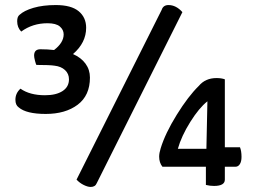

<svg xmlns="http://www.w3.org/2000/svg" viewBox="-20 -730 1002 760"><path d="M161 -279Q84 -279 54 -305Q41 -314 41 -335Q41 -361 61 -379Q98 -353 158 -353Q202 -353 227.5 -369.5Q253 -386 253 -416Q253 -438 237.5 -452.5Q222 -467 196 -470Q177 -473 124 -473Q122 -476 118.5 -489.5Q115 -503 115 -510Q115 -535 140 -535Q169 -535 194 -532Q232 -561 232 -594Q232 -612 217 -625Q202 -638 168 -638Q109 -638 64 -605Q48 -621 48 -646Q48 -664 57 -671Q75 -688 112.5 -699Q150 -710 201 -710Q262 -710 291.5 -685.5Q321 -661 321 -620Q321 -561 269 -516Q301 -502 318.5 -478Q336 -454 336 -423Q336 -352 287.5 -315.5Q239 -279 161 -279ZM647 -710Q677 -710 702 -682L363 -5Q357 10 339 10Q327 10 311 2Q295 -6 283 -19L620 -691Q626 -710 647 -710ZM936 -109Q936 -91 929.5 -80.5Q923 -70 912 -70H870V-19Q870 6 827 6Q811 6 795 2V-70H623Q610 -86 610 -110Q610 -124 616 -143Q634 -202 679.5 -275.5Q725 -349 767 -390Q793 -421 837 -421Q857 -421 870 -416V-147H930Q936 -132 936 -109ZM684 -141H797L801 -329Q768 -303 733 -247Q698 -191 684 -141Z"/></svg>

Font: Yanone Kaffeesatz
Style: Regular
Weight: 400
Designer: Yanone (Cyrillic: Daniel Pouzeot & Huerta Tipografica)
Foundry: Yanone
Version: Version 1.100;PS 001.100;hotconv 1.0.70;makeotf.lib2.5.58329